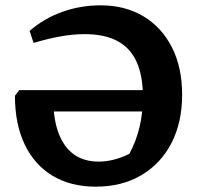

<svg xmlns="http://www.w3.org/2000/svg" viewBox="-20 -689 746 720"><path d="M339 11Q245 11 177 -30Q109 -71 72.5 -147.5Q36 -224 36 -330L52 -351H596V-271H125L180 -317Q180 -240 200.5 -187.5Q221 -135 258.5 -109Q296 -83 350 -83Q406 -83 465 -112Q491 -160 503.5 -213.5Q516 -267 516 -325Q516 -403 493 -455.5Q470 -508 421.5 -534.5Q373 -561 297 -561Q255 -561 207 -552.5Q159 -544 106 -528L91 -573Q145 -620 213.5 -644.5Q282 -669 357 -669Q450 -669 518.5 -627.5Q587 -586 625 -511Q663 -436 663 -334Q663 -230 623 -152.5Q583 -75 510 -32Q437 11 339 11Z"/></svg>

Font: Piazzolla 24pt
Style: Bold
Weight: 700
Designer: Juan Pablo del Peral
Foundry: Huerta Tipografica
Version: Version 2.005